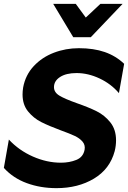

<svg xmlns="http://www.w3.org/2000/svg" viewBox="-28 -964 665 996"><path d="M288 -120Q215 -120 142.5 -152Q70 -184 18 -240L-8 -93Q40 -40 111 -14Q182 12 265 12Q377 12 459.5 -37.5Q542 -87 567 -180Q574 -208 574 -236Q574 -292 544.5 -329Q515 -366 474 -386.5Q433 -407 370 -429Q308 -451 280 -468Q252 -485 252 -512Q252 -544 283.5 -564.5Q315 -585 369 -585Q429 -585 488.5 -557Q548 -529 589 -481L616 -633Q573 -674 515.5 -694Q458 -714 381 -714Q313 -714 251.5 -690.5Q190 -667 147 -621Q104 -575 92 -510Q89 -491 89 -474Q89 -421 117.5 -386Q146 -351 185.5 -331Q225 -311 287 -288Q334 -271 359.5 -259Q385 -247 400 -229.5Q415 -212 411 -188Q404 -149 368 -134.5Q332 -120 288 -120ZM493 -944 417 -873 365 -944H248L352 -771H443L608 -944Z"/></svg>

Font: Geom Bold
Style: Bold Italic
Weight: 700
Italic angle: -10°
Version: Version 1.102